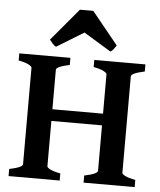

<svg xmlns="http://www.w3.org/2000/svg" viewBox="-58 -909 799 959"><g transform="rotate(5 341.5 -429.5)"><path d="M397 0V-35.6Q463.9 -49.3 463.9 -65.4V-549.3Q463.9 -555.2 448 -564Q432.1 -572.8 397 -579.6V-615.2H653.3V-579.6Q585.9 -565.4 585.9 -549.3V-65.4Q585.9 -59.6 602.1 -51Q618.2 -42.5 653.3 -35.6V0ZM196.3 -293V-351.6H473.6V-293ZM21 0V-35.6Q87.9 -49.3 87.9 -65.4V-549.3Q87.9 -555.2 72 -564Q56.2 -572.8 21 -579.6V-615.2H277.3V-579.6Q210 -565.4 210 -549.3V-65.4Q210 -59.6 225.8 -51Q241.7 -42.5 277.3 -35.6V0ZM502.4 -696.8Q496.6 -687.5 489 -677.5Q481.4 -667.5 473.1 -664.1L336.4 -747.1L200.7 -664.1Q192.4 -667.5 183.6 -677.5Q174.8 -687.5 167.5 -696.8L303.7 -858.9H370.6Z"/></g></svg>

Font: Gentium Plus
Style: Bold
Weight: 700
Designer: Victor Gaultney, Annie Olsen, Iska Routamaa, Becca Hirsbrunner
Foundry: SIL International
Version: Version 6.101